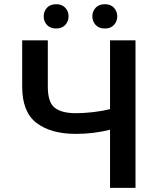

<svg xmlns="http://www.w3.org/2000/svg" viewBox="-20 -906 760 926"><path d="M87 -711.6H210.6V-487.9Q210.6 -412.6 244 -386.4Q277.3 -360.1 345.2 -360.1Q384.9 -360.1 429 -365.2Q473 -370.4 510.7 -379.6V-711.6H633.5V0H510.7V-280.2Q474.4 -271 432.2 -265.6Q389.9 -260.3 345.2 -260.3Q225.5 -260.3 156.2 -313Q87 -365.8 87 -487.9ZM190.7 -827.1Q190.7 -851.2 206.3 -868.4Q221.9 -885.7 251.1 -885.7Q279.1 -885.7 294.9 -868.4Q310.7 -851.2 310.7 -827.1Q310.7 -803.3 294.9 -785.9Q279.1 -768.5 251.1 -768.5Q221.9 -768.5 206.3 -785.9Q190.7 -803.3 190.7 -827.1ZM425.4 -827.1Q425.4 -851.2 441.1 -868.4Q456.7 -885.7 485.8 -885.7Q514.2 -885.7 529.8 -868.4Q545.5 -851.2 545.5 -827.1Q545.5 -803.3 529.8 -785.9Q514.2 -768.5 485.8 -768.5Q456.7 -768.5 441.1 -785.9Q425.4 -803.3 425.4 -827.1Z"/></svg>

Font: Interface Medium
Style: Regular
Weight: 500
Designer: Rasmus Andersson
Foundry: rsms
Version: Version 1.8